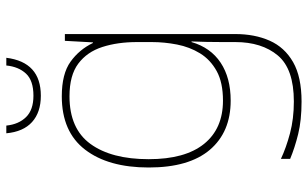

<svg xmlns="http://www.w3.org/2000/svg" viewBox="-208 -550 998 623"><g transform="rotate(-90 291.5 -239.0)"><path d="M290 -538Q363 -538 402.5 -509.5Q442 -481 463 -437H465L470 -528H492V25Q492 88 470.5 136.5Q449 185 401 212.5Q353 240 273 240Q212 240 167.5 229Q123 218 87 203V173Q123 190 170 202.5Q217 215 273 215Q379 215 422.5 163Q466 111 466 25V-17Q466 -46 466.5 -67Q467 -88 468 -117H466Q448 -55 399 -22.5Q350 10 276 10Q174 10 116.5 -57.5Q59 -125 59 -256Q59 -387 117 -462.5Q175 -538 290 -538ZM290 -513Q185 -513 135.5 -445Q86 -377 86 -256Q86 -138 135.5 -76.5Q185 -15 276 -15Q335 -15 372 -35.5Q409 -56 429.5 -89.5Q450 -123 458 -164Q466 -205 466 -246V-294Q466 -357 450 -406.5Q434 -456 396 -484.5Q358 -513 290 -513ZM415 -718Q401 -606 292 -606Q238 -606 206.5 -634.5Q175 -663 170 -718H195Q199 -678 222.5 -654Q246 -630 292 -630Q341 -630 363.5 -654Q386 -678 390 -718Z"/></g></svg>

Font: Noto Sans Thin
Style: Regular
Weight: 100
Designer: Monotype Design Team
Foundry: Monotype Imaging Inc.
Version: Version 2.007